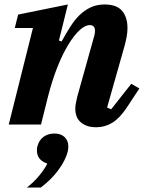

<svg xmlns="http://www.w3.org/2000/svg" viewBox="-20 -556 649 857"><path d="M410 12Q383 12 365 4.5Q347 -3 336 -14.5Q325 -26 320.5 -40.5Q316 -55 316 -69Q316 -82 319 -97.5Q322 -113 325 -125L401 -397Q404 -409 404 -418Q404 -444 381 -444Q360 -444 335 -421Q310 -398 284.5 -356Q259 -314 236 -256Q213 -198 195 -128L163 0H19L127 -431H46L61 -491L283 -536L243 -375L255 -371Q274 -405 293 -435.5Q312 -466 334.5 -488Q357 -510 384.5 -523Q412 -536 447 -536Q501 -536 525 -507.5Q549 -479 549 -431Q549 -413 545.5 -393Q542 -373 536 -351L458 -76L476 -68L566 -182L602 -161L546 -76Q514 -28 481 -8Q448 12 410 12ZM100 281Q130 258 155 228Q180 198 191 174Q169 167 157 152.5Q145 138 145 118Q145 113 145 108.5Q145 104 147 97Q154 70 174 55Q194 40 223 40Q252 40 268.5 56Q285 72 285 98Q285 110 282 122Q272 160 240.5 203Q209 246 162 281H100Z"/></svg>

Font: IBM Plex Serif
Style: Bold Italic
Weight: 700
Italic angle: -14°
Designer: Mike Abbink, Paul van der Laan, Pieter van Rosmalen
Foundry: Bold Monday
Version: Version 3.001